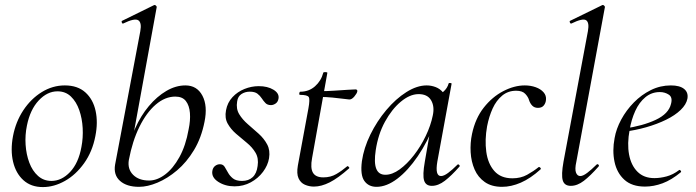

<svg xmlns="http://www.w3.org/2000/svg" viewBox="-20 -746 2828 780"><path d="M154 14Q106.2 14 75.3 -13.8Q44.4 -41.6 33.2 -88.6Q22 -135.6 32.8 -193Q44 -251.6 74.8 -298.1Q105.6 -344.6 149.6 -371.8Q193.6 -399 243.4 -399Q295.4 -399 326.8 -370.7Q358.2 -342.4 368.4 -295.5Q378.6 -248.6 367.4 -193Q355.2 -129.8 321.7 -82.9Q288.2 -36 243.8 -11Q199.4 14 154 14ZM188.8 -11Q230.4 -11 264.7 -47.3Q299 -83.6 310.8 -149Q318 -186 315.9 -225.3Q313.8 -264.6 302 -298.6Q290.2 -332.6 268.2 -353.8Q246.2 -375 213.6 -375Q172 -375 137.2 -337.8Q102.4 -300.6 89.4 -236Q81.4 -197.4 84 -158Q86.6 -118.6 99.1 -85.2Q111.6 -51.8 134.4 -31.4Q157.2 -11 188.8 -11Z M544.8 13Q494.6 13 467.5 -11.2Q440.4 -35.4 447.6 -77.4L550 -619.4Q556.4 -654.6 541.5 -663.8Q526.6 -673 480.8 -650.6Q476.8 -648.8 474.8 -654.8Q472.8 -660.8 476.8 -661.8L605.4 -725Q609.6 -727 613.6 -723Q617.6 -719 616.6 -717L503.4 -96Q497.4 -59.4 520.6 -36Q543.8 -12.6 585.8 -12.6Q618.2 -12.6 650.7 -37Q683.2 -61.4 708.9 -107.8Q734.6 -154.2 746.2 -220Q754 -256.6 751.6 -286.9Q749.2 -317.2 735.2 -335.4Q721.2 -353.6 692.2 -353.6Q650.6 -353.6 612.8 -321.2Q575 -288.8 546.5 -231Q518 -173.2 503.4 -96L497.2 -116Q506.2 -173 529.1 -224.5Q552 -276 584.7 -315Q617.4 -354 655.7 -376.5Q694 -399 733.2 -399Q780.2 -399 802.2 -357.5Q824.2 -316 810.8 -251Q798 -186 768.2 -136.5Q738.4 -87 699.4 -54Q660.4 -21 619.8 -4Q579.2 13 544.8 13Z M932.8 11Q895 11 866.8 -7.2Q838.6 -25.4 842.6 -51.4Q844.8 -65 853.8 -71.9Q862.8 -78.8 873.2 -78.8Q886 -78.8 892.6 -68.4Q899.2 -58 906.2 -44.9Q913.2 -31.8 926 -21.4Q938.8 -11 963.2 -11Q990 -11 1006.4 -26.2Q1022.8 -41.4 1026.6 -71.8Q1031.4 -103 1018.1 -125.5Q1004.8 -148 982.5 -166.1Q960.2 -184.2 938.8 -202.8Q917.4 -221.4 904.8 -244.1Q892.2 -266.8 898.2 -298.2Q904 -329.4 924.4 -351.3Q944.8 -373.2 973.2 -384.6Q1001.6 -396 1031.2 -396Q1067 -396 1090.8 -381.6Q1114.6 -367.2 1111.6 -346.4Q1109.4 -332 1099.8 -325.5Q1090.2 -319 1081 -319Q1066.6 -319 1058.6 -327.2Q1050.6 -335.4 1043.5 -346.3Q1036.4 -357.2 1025.8 -365.4Q1015.2 -373.6 994.6 -373.6Q975.8 -373.6 961 -364Q946.2 -354.4 943.4 -333.8Q938.4 -304.2 951.7 -282.2Q965 -260.2 987 -241.3Q1009 -222.4 1030.8 -202.8Q1052.6 -183.2 1065.4 -159.2Q1078.2 -135.2 1073 -103.2Q1068.2 -74.2 1048.4 -47.8Q1028.6 -21.4 998.7 -5.2Q968.8 11 932.8 11Z M1255.2 12Q1236 12 1218.6 4.4Q1201.2 -3.2 1192.8 -21.8Q1184.4 -40.4 1190 -73.2L1233 -306Q1239.8 -343 1234.2 -351.8Q1228.6 -360.6 1199 -360.6Q1195 -360.6 1195.9 -367Q1196.8 -373.4 1199.8 -373.4Q1235 -373.4 1259.9 -395.6Q1284.8 -417.8 1293.2 -450.2Q1293.6 -453.4 1302.2 -453.1Q1310.8 -452.8 1309.8 -449.6L1247.8 -103.8Q1240.2 -63.2 1251.4 -44.3Q1262.6 -25.4 1293.6 -25.4Q1323.2 -25.4 1346.1 -38.8Q1369 -52.2 1390.4 -70.4Q1392.4 -72.4 1396.5 -68.4Q1400.6 -64.4 1398.4 -62.2Q1353.2 -22.2 1319.3 -5.1Q1285.4 12 1255.2 12ZM1399.2 -341.8Q1396.6 -341.8 1376.9 -344.4Q1357.2 -347 1330.7 -349.6Q1304.2 -352.2 1279.4 -352.2L1281.4 -375.6Q1306.6 -375.6 1337 -377.6Q1367.4 -379.6 1392.4 -381.2Q1417.4 -382.8 1424.4 -382.8Q1428.6 -382.8 1430.5 -380.4Q1432.4 -378 1431.4 -374Q1429.6 -366 1419.5 -353.9Q1409.4 -341.8 1399.2 -341.8Z M1509.6 13Q1477.2 13 1460.1 -11.1Q1443 -35.2 1450.2 -91Q1458 -145.2 1484.7 -199.5Q1511.4 -253.8 1549.5 -299.1Q1587.6 -344.4 1630.7 -371.7Q1673.8 -399 1713.4 -399Q1731.8 -399 1749.6 -392.3Q1767.4 -385.6 1780.1 -370.3Q1792.8 -355 1794.8 -330.4L1752.4 -357Q1764.6 -359 1781.1 -373.4Q1797.6 -387.8 1802.6 -407Q1804.6 -410 1810.1 -408.8Q1815.6 -407.6 1814.6 -405.6L1756.6 -89Q1746.8 -30.8 1771.6 -30.8Q1783.2 -30.8 1800.4 -43.5Q1817.6 -56.2 1838.4 -77Q1841.4 -80 1845.4 -76Q1849.4 -72 1846.4 -69Q1813.8 -32 1787.1 -11.5Q1760.4 9 1734.4 9Q1709.6 9 1702.9 -12.9Q1696.2 -34.8 1705.8 -89L1730 -229L1747 -246Q1717.4 -170.4 1677.4 -111.6Q1637.4 -52.8 1594 -19.9Q1550.6 13 1509.6 13ZM1545.6 -36Q1573.6 -36 1603.6 -57.8Q1633.6 -79.6 1661.3 -115.2Q1689 -150.8 1709.5 -193.5Q1730 -236.2 1738.2 -277Q1746.2 -314 1731 -339.2Q1715.8 -364.4 1678.6 -363.6Q1644.2 -362.8 1608 -332.6Q1571.8 -302.4 1544 -251.6Q1516.2 -200.8 1506.4 -136Q1498.8 -85.8 1508.4 -60.9Q1518 -36 1545.6 -36Z M2019.8 13Q1977.2 13 1949.5 -6.4Q1921.8 -25.8 1908 -57.6Q1894.2 -89.4 1892 -127.4Q1889.8 -165.4 1897.6 -202Q1911 -265.2 1945.3 -308.8Q1979.6 -352.4 2024.4 -375.7Q2069.2 -399 2112 -399Q2135.8 -399 2156.2 -391.7Q2176.6 -384.4 2188.3 -371Q2200 -357.6 2198 -340Q2197 -327.2 2189.1 -317.5Q2181.2 -307.8 2165.4 -307.8Q2151.2 -307.8 2142.4 -316.7Q2133.6 -325.6 2129 -340Q2125.8 -351.8 2114 -364.6Q2102.2 -377.4 2076.8 -377.4Q2044 -377.4 2020.1 -357.6Q1996.2 -337.8 1981.4 -305.4Q1966.6 -273 1958.8 -233Q1949 -178 1955.5 -129.6Q1962 -81.2 1988.1 -51.4Q2014.2 -21.6 2061.6 -21.6Q2095.4 -21.6 2121.3 -35.9Q2147.2 -50.2 2168 -67Q2170.8 -69 2174.8 -65Q2178.8 -61 2176 -58Q2135 -21 2095.9 -4Q2056.8 13 2019.8 13Z M2298.8 9Q2272.8 9 2266.2 -13.2Q2259.6 -35.4 2269.2 -89L2368.4 -619.4Q2374.8 -654.6 2361.1 -663.8Q2347.4 -673 2301.6 -650.6Q2297.6 -648.8 2295.2 -654.8Q2292.8 -660.8 2296.8 -661.8L2426.2 -725Q2430.4 -727 2434.4 -723Q2438.4 -719 2437.4 -717L2321.4 -89Q2314.6 -58.6 2320 -44.7Q2325.4 -30.8 2337.4 -30.8Q2348.4 -30.8 2365.4 -43.6Q2382.4 -56.4 2403.2 -77Q2407.2 -81 2411.2 -77Q2415.2 -73 2411.2 -69Q2378.6 -32 2352 -11.5Q2325.4 9 2298.8 9Z M2600.2 12Q2547 12 2516.5 -15.8Q2486 -43.6 2476.5 -88.6Q2467 -133.6 2476.8 -185Q2483.2 -222.4 2503.8 -260.5Q2524.4 -298.6 2555.2 -329.9Q2586 -361.2 2624.2 -380.1Q2662.4 -399 2705.4 -399Q2741.6 -399 2759.3 -384.6Q2777 -370.2 2772.6 -345Q2768 -321.4 2745.2 -299.4Q2722.4 -277.4 2686.1 -259.6Q2649.8 -241.8 2605.3 -229.1Q2560.8 -216.4 2513.2 -210.6L2515.2 -223.6Q2591.8 -234.6 2644.2 -259.3Q2696.6 -284 2706 -324Q2713.2 -350.8 2697.1 -361.4Q2681 -372 2660.6 -372Q2627.2 -372 2601.9 -351.1Q2576.6 -330.2 2560.7 -295.2Q2544.8 -260.2 2537.8 -218Q2527.4 -162.2 2535.6 -118.2Q2543.8 -74.2 2569.8 -48.3Q2595.8 -22.4 2638.4 -22.4Q2662.2 -22.4 2688.3 -29.4Q2714.4 -36.4 2738.8 -55Q2741.6 -57 2745.1 -53Q2748.6 -49 2745.8 -46.2Q2707.8 -14.8 2671.7 -1.4Q2635.6 12 2600.2 12Z"/></svg>

Font: Cormorant Garamond Light
Style: Italic
Weight: 300
Italic angle: -10°
Designer: Christian Thalmann (Catharsis Fonts)
Foundry: Catharsis Fonts
Version: Version 4.001